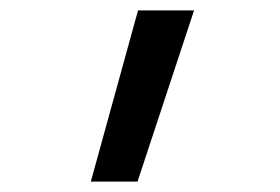

<svg xmlns="http://www.w3.org/2000/svg" viewBox="-20 -166 540 370"><path d="M155 184 246 -146H354L245 184Z"/></svg>

Font: Iosevka Curly Slab Medium
Style: Regular
Weight: 500
Monospace: yes
Designer: Belleve Invis
Foundry: Belleve Invis
Version: Version 22.1.2; ttfautohint (v1.8.4)